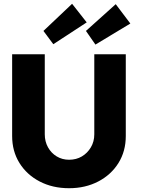

<svg xmlns="http://www.w3.org/2000/svg" viewBox="-20 -986 805 1012"><path d="M44 -269V-700H216V-278Q216 -240 233 -209.5Q250 -179 279 -161.5Q308 -144 344 -144Q382 -144 411.5 -161.5Q441 -179 459 -209.5Q477 -240 477 -278V-700H643V-269Q643 -189 604.5 -127Q566 -65 498 -29.5Q430 6 344 6Q257 6 189 -29.5Q121 -65 82.5 -127Q44 -189 44 -269ZM261 -753 209 -823 360 -966 437 -868ZM590 -964 667 -862 483 -751 433 -823Z"/></svg>

Font: Our Lexend
Style: Bold
Weight: 700
Designer: Bonnie Shaver-Troup, Thomas Jockin
Foundry: Lexend
Version: Version 1.007